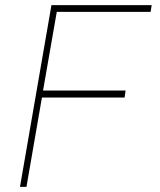

<svg xmlns="http://www.w3.org/2000/svg" viewBox="-20 -731 627 751"><path d="M467.3 -349.6H144L83.5 0H58.1L181.2 -710.9H573.2L569.3 -684.6H202.1L148.4 -377H471.2Z"/></svg>

Font: Roboto Mono Thin
Style: Italic
Weight: 250
Designer: Google
Version: Version 2.000985; 2015; ttfautohint (v1.3)